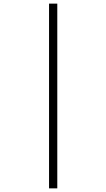

<svg xmlns="http://www.w3.org/2000/svg" viewBox="-20 -782 581 1049"><path d="M248 -762.2H293V247.1H248Z"/></svg>

Font: JBL Sans
Style: Light
Weight: 300
Version: Version 1.10